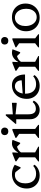

<svg xmlns="http://www.w3.org/2000/svg" viewBox="1356 -2086 742 3493"><g transform="rotate(-90 1726.5 -339.0)"><path d="M280 12Q211 12 157.5 -18Q104 -48 74 -101Q44 -154 44 -222Q44 -302 77.5 -362.5Q111 -423 170 -457.5Q229 -492 306 -492Q353 -492 395 -479.5Q437 -467 476 -442L430 -335H414L310 -468H389V-393Q352 -438 289 -438Q243 -438 209 -415Q175 -392 156.5 -350Q138 -308 138 -250Q138 -156 183.5 -104.5Q229 -53 313 -53Q399 -53 455 -106L477 -82Q445 -37 393.5 -12.5Q342 12 280 12Z M537 0V-14L627 -82L611 -54V-394L654 -331L538 -413V-428L678 -484H701L696 -382H701V-52L686 -78L805 -14V0ZM695 -318 686 -382H701Q729 -433 773 -462.5Q817 -492 864 -492Q898 -492 929 -482L876 -343H860L775 -432L856 -406Q805 -406 761.5 -382.5Q718 -359 695 -318Z M964 0V-14L1054 -82L1038 -54V-394L1081 -331L965 -413V-428L1105 -484H1128V-52L1113 -81L1202 -14V0ZM1084 -558Q1053 -558 1034 -576.5Q1015 -595 1015 -624Q1015 -653 1034 -671.5Q1053 -690 1084 -690Q1115 -690 1134 -671.5Q1153 -653 1153 -624Q1153 -595 1134 -576.5Q1115 -558 1084 -558Z M1477 12Q1424 12 1385 -10Q1346 -32 1325 -71.5Q1304 -111 1304 -166V-469L1347 -414H1221V-429L1371 -604H1394V-192Q1394 -125 1419 -91Q1444 -57 1495 -57Q1567 -57 1617 -115L1643 -96Q1618 -47 1573.5 -17.5Q1529 12 1477 12ZM1594 -405 1381 -428V-475L1591 -492H1603V-411Z M1911 12Q1842 12 1788.5 -18Q1735 -48 1705 -101Q1675 -154 1675 -222Q1675 -302 1707 -362.5Q1739 -423 1795 -457.5Q1851 -492 1924 -492Q1984 -492 2027.5 -463Q2071 -434 2094.5 -380.5Q2118 -327 2118 -254H1735V-294L2012 -315Q2012 -372 1982.5 -405Q1953 -438 1903 -438Q1864 -438 1833.5 -414Q1803 -390 1786 -347.5Q1769 -305 1769 -250Q1769 -156 1814 -104.5Q1859 -53 1942 -53Q2030 -53 2086 -106L2108 -82Q2076 -37 2024.5 -12.5Q1973 12 1911 12Z M2185 0V-14L2275 -82L2259 -54V-394L2302 -331L2186 -413V-428L2326 -484H2349L2344 -382H2349V-52L2334 -78L2453 -14V0ZM2343 -318 2334 -382H2349Q2377 -433 2421 -462.5Q2465 -492 2512 -492Q2546 -492 2577 -482L2524 -343H2508L2423 -432L2504 -406Q2453 -406 2409.5 -382.5Q2366 -359 2343 -318Z M2612 0V-14L2702 -82L2686 -54V-394L2729 -331L2613 -413V-428L2753 -484H2776V-52L2761 -81L2850 -14V0ZM2732 -558Q2701 -558 2682 -576.5Q2663 -595 2663 -624Q2663 -653 2682 -671.5Q2701 -690 2732 -690Q2763 -690 2782 -671.5Q2801 -653 2801 -624Q2801 -595 2782 -576.5Q2763 -558 2732 -558Z M3152 12Q3080 12 3024 -19.5Q2968 -51 2936.5 -107Q2905 -163 2905 -235Q2905 -311 2938 -368.5Q2971 -426 3029 -459Q3087 -492 3162 -492Q3235 -492 3290.5 -460.5Q3346 -429 3377.5 -373.5Q3409 -318 3409 -245Q3409 -170 3376 -112Q3343 -54 3285.5 -21Q3228 12 3152 12ZM3162 -42Q3207 -42 3241 -66Q3275 -90 3294.5 -133Q3314 -176 3314 -232Q3314 -293 3293.5 -339Q3273 -385 3236.5 -411.5Q3200 -438 3152 -438Q3107 -438 3073 -414Q3039 -390 3019.5 -347Q3000 -304 3000 -248Q3000 -188 3020.5 -141.5Q3041 -95 3077.5 -68.5Q3114 -42 3162 -42Z"/></g></svg>

Font: Platypi Light
Style: Regular
Weight: 300
Designer: David Sargent
Foundry: Bolt Cutter Type
Version: Version 1.200